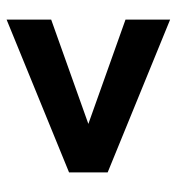

<svg xmlns="http://www.w3.org/2000/svg" viewBox="3 -645 532 578"><g transform="rotate(90 269.0 -356.0)"><path d="M499 -297.9 39.1 -109.9V-244.1L353 -356L39.1 -467.8V-602.1L499 -414.1Z"/></g></svg>

Font: Creato Display ExtraBold
Style: Regular
Weight: 800
Version: Version 1.000